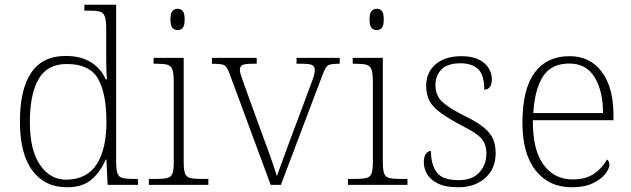

<svg xmlns="http://www.w3.org/2000/svg" viewBox="-20 -780 2661 810"><path d="M263 10Q169 10 116.5 -60.5Q64 -131 64 -267Q64 -402 111.5 -473Q159 -544 257 -544Q321 -544 363.5 -517.5Q406 -491 426 -445H431Q429 -472 428.5 -499.5Q428 -527 428 -548V-659Q428 -695 422 -711Q416 -727 401 -731Q386 -735 358 -735H336V-760H470V-97Q470 -64 475.5 -48.5Q481 -33 497.5 -29Q514 -25 548 -25H562V0H434L429 -107H426Q404 -55 366 -22.5Q328 10 263 10ZM262 -22Q348 -24 388.5 -88Q429 -152 429 -265Q429 -386 393.5 -448Q358 -510 262 -510Q179 -510 142.5 -446Q106 -382 106 -264Q106 -147 149 -84Q192 -21 262 -22Z M729 -653Q716 -653 707.5 -662.5Q699 -672 699 -698Q699 -724 707.5 -733.5Q716 -743 729 -743Q743 -743 751 -733.5Q759 -724 759 -698Q759 -672 751 -662.5Q743 -653 729 -653ZM608 0V-25H635Q668 -25 685 -29Q702 -33 707.5 -48Q713 -63 713 -97V-435Q713 -471 707 -487Q701 -503 686 -507Q671 -511 643 -511H628V-536H755V-98Q755 -64 760.5 -48.5Q766 -33 782.5 -29Q799 -25 833 -25H859V0Z M951 -462Q943 -485 936 -495.5Q929 -506 915 -508.5Q901 -511 874 -511V-536H1063V-511H1041Q1010 -511 1001 -504.5Q992 -498 992 -485Q992 -473 1000.5 -450.5Q1009 -428 1016 -407L1090 -203Q1101 -175 1112 -143.5Q1123 -112 1133 -83.5Q1143 -55 1148 -37Q1155 -56 1170.5 -99Q1186 -142 1210 -206L1273 -374Q1289 -417 1298.5 -443Q1308 -469 1308 -484Q1308 -498 1298.5 -504.5Q1289 -511 1257 -511H1231V-536H1413V-511H1409Q1385 -511 1373 -508Q1361 -505 1354 -493.5Q1347 -482 1338 -457L1165 0H1122Z M1569 -653Q1556 -653 1547.5 -662.5Q1539 -672 1539 -698Q1539 -724 1547.5 -733.5Q1556 -743 1569 -743Q1583 -743 1591 -733.5Q1599 -724 1599 -698Q1599 -672 1591 -662.5Q1583 -653 1569 -653ZM1448 0V-25H1475Q1508 -25 1525 -29Q1542 -33 1547.5 -48Q1553 -63 1553 -97V-435Q1553 -471 1547 -487Q1541 -503 1526 -507Q1511 -511 1483 -511H1468V-536H1595V-98Q1595 -64 1600.5 -48.5Q1606 -33 1622.5 -29Q1639 -25 1673 -25H1699V0Z M1914 10Q1859 10 1827 -6Q1795 -22 1781.5 -46Q1768 -70 1768 -95Q1768 -120 1777 -131.5Q1786 -143 1798 -143Q1798 -87 1822 -53.5Q1846 -20 1915 -20Q1973 -20 2002.5 -53Q2032 -86 2032 -131Q2032 -155 2024.5 -174Q2017 -193 1995 -210.5Q1973 -228 1930 -249Q1874 -279 1840.5 -303Q1807 -327 1792.5 -353.5Q1778 -380 1778 -418Q1778 -475 1818 -509Q1858 -543 1927 -543Q1972 -543 2000.5 -528.5Q2029 -514 2042 -491.5Q2055 -469 2055 -447Q2055 -402 2023 -402Q2023 -464 1997 -488.5Q1971 -513 1922 -513Q1868 -513 1842.5 -487Q1817 -461 1817 -421Q1817 -375 1849 -347.5Q1881 -320 1944 -289Q1995 -264 2022.5 -241Q2050 -218 2060.5 -192.5Q2071 -167 2071 -134Q2071 -68 2027 -29Q1983 10 1914 10Z M2392 10Q2296 10 2240 -60.5Q2184 -131 2184 -262Q2184 -404 2235.5 -473.5Q2287 -543 2383 -543Q2469 -543 2518.5 -477.5Q2568 -412 2568 -294V-273H2228Q2227 -147 2273 -85Q2319 -23 2396 -23Q2452 -23 2487.5 -48Q2523 -73 2540 -107Q2551 -101 2551 -86Q2551 -68 2533 -45.5Q2515 -23 2480 -6.5Q2445 10 2392 10ZM2524 -303Q2524 -396 2488.5 -454Q2453 -512 2382 -512Q2304 -512 2269.5 -455.5Q2235 -399 2230 -303Z"/></svg>

Font: Noto Serif Tamil ExtraLight
Style: Italic
Weight: 200
Italic angle: -12°
Designer: Indian Type Foundry, Tom Grace, and the Monotype Design Team
Foundry: Monotype Imaging Inc.
Version: Version 2.003; ttfautohint (v1.8.4.7-5d5b)